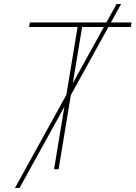

<svg xmlns="http://www.w3.org/2000/svg" viewBox="-20 -839 672 952"><path d="M54.2 92.8 558.1 -819.3H580.6L77.1 92.8ZM124 -705.1 127.9 -727.5H632.3L628.4 -705.1H387.2L270.5 0H248L364.7 -705.1Z"/></svg>

Font: Inter 20pt Thin
Style: Italic
Weight: 250
Italic angle: -9.3988°
Version: Version 4.001;git-66647c0bb